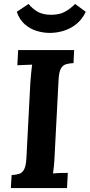

<svg xmlns="http://www.w3.org/2000/svg" viewBox="-20 -954 455 974"><path d="M356 -700 353 -634Q331 -633 314.5 -628Q298 -623 288.5 -605.5Q279 -588 277 -547L257 -164Q256 -137 253.5 -112Q251 -87 249 -74Q265 -76 289.5 -76.5Q314 -77 324 -77L320 0H35L39 -66Q61 -67 77 -72Q93 -77 102.5 -95Q112 -113 114 -153L134 -536Q136 -563 138.5 -588Q141 -613 143 -626Q127 -625 103 -624.5Q79 -624 68 -623L72 -700ZM233 -787Q200 -787 166.5 -797Q133 -807 106 -830.5Q79 -854 65 -894L125 -934Q142 -912 169 -895.5Q196 -879 239 -879Q283 -879 311.5 -895.5Q340 -912 361 -934L415 -894Q396 -854 365.5 -830.5Q335 -807 300.5 -797Q266 -787 233 -787Z"/></svg>

Font: Lora Italic
Style: Italic
Weight: 400
Italic angle: -3°
Designer: Olga Karpushina, Alexei Vanyashin (Cyrillic)
Foundry: Cyreal
Version: Version 2.210; ttfautohint (v1.8.1.43-b0c9)